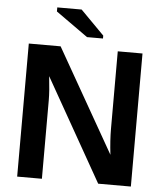

<svg xmlns="http://www.w3.org/2000/svg" viewBox="-59 -937 840 989"><g transform="rotate(5 361.0 -443.0)"><path d="M194.8 -405.8V0H66.9V-688H231.4L535.6 -153.8Q526.9 -228 526.9 -288.1V-688H654.8V0H485.8L186 -529.8Q194.8 -453.1 194.8 -405.8ZM445.3 -762.2V-747.1H362.8L196.8 -865.2V-886.2H322.8Z"/></g></svg>

Font: Arimo
Style: Bold
Weight: 700
Designer: Steve Matteson
Foundry: Monotype Imaging Inc.
Version: Version 1.33